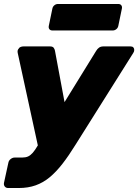

<svg xmlns="http://www.w3.org/2000/svg" viewBox="-32 -753 694 964"><path d="M9 191Q-2 191 -8 183.5Q-14 176 -12 165L10 64Q12 53 21.5 45.5Q31 38 42 38H80Q97 38 109 32.5Q121 27 132.5 14Q144 1 158 -23L451 -498Q457 -508 465.5 -514Q474 -520 488 -520H623Q633 -520 637.5 -515Q642 -510 642 -502Q642 -494 637 -487L347 -26Q313 29 281.5 69.5Q250 110 217.5 137Q185 164 147 177.5Q109 191 63 191ZM161 -9 57 -487Q54 -501 62 -509Q64 -514 71 -517Q78 -520 86 -520H219Q233 -520 238 -512.5Q243 -505 244 -498L310 -144ZM231 -600Q221 -600 216 -606.5Q211 -613 213 -623L231 -710Q233 -720 241 -726.5Q249 -733 259 -733H562Q572 -733 577 -726.5Q582 -720 580 -710L562 -623Q560 -613 552 -606.5Q544 -600 534 -600Z"/></svg>

Font: Rubik Light ExtraBold
Style: Italic
Weight: 800
Italic angle: -12°
Version: Version 2.104